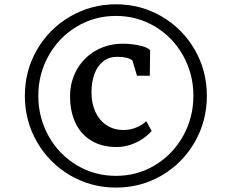

<svg xmlns="http://www.w3.org/2000/svg" viewBox="-20 -934 1077 892"><path d="M519 -914Q635 -914 731.8 -857.2Q828.5 -800.5 884.8 -703Q941 -605.5 941 -489Q941 -372 884.8 -274Q828.5 -176 731.8 -119.2Q635 -62.5 519 -62.5Q403 -62.5 305.8 -119.5Q208.5 -176.5 152 -274.2Q95.5 -372 95.5 -489Q95.5 -606 152 -703.2Q208.5 -800.5 305.8 -857.2Q403 -914 519 -914ZM519 -117Q618.5 -117 700.8 -167Q783 -217 830.8 -302.5Q878.5 -388 878.5 -489Q878.5 -590 831 -675.2Q783.5 -760.5 701 -810.2Q618.5 -860 519 -860Q418.5 -860 335.8 -810Q253 -760 205.5 -674.8Q158 -589.5 158 -489Q158 -387.5 205.8 -302Q253.5 -216.5 336.2 -166.8Q419 -117 519 -117ZM305.5 -486.5Q305.5 -555 337.2 -611Q369 -667 425.2 -699Q481.5 -731 552.5 -731Q588 -731 626 -723Q664 -715 677.5 -701.5L676 -582H616.5L595 -653.5Q573.5 -670 524 -670Q486.5 -670 459.8 -649.2Q433 -628.5 419 -591Q405 -553.5 405 -504.5Q405 -452.5 423.8 -413Q442.5 -373.5 476.2 -351.8Q510 -330 554 -330Q584 -330 612 -341.2Q640 -352.5 659.5 -371L684.5 -326Q669.5 -307.5 644.5 -290.2Q619.5 -273 587.8 -262Q556 -251 522.5 -251Q452.5 -251 403.5 -281Q354.5 -311 330 -364.2Q305.5 -417.5 305.5 -486.5Z"/></svg>

Font: Merriweather Text
Style: Bold
Weight: 700
Designer: Eben Sorkin
Foundry: Eben Sorkin
Version: Version 2.100